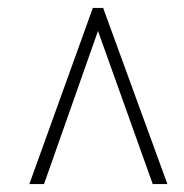

<svg xmlns="http://www.w3.org/2000/svg" viewBox="-20 -734 465 484"><path d="M54 -270 214 -714H240L402 -270H365L227 -656L91 -270Z"/></svg>

Font: Noto Serif ExtraCondensed ExtraLight
Style: Italic
Weight: 200
Width: 2
Italic angle: -12°
Designer: Monotype Design Team
Foundry: Monotype Imaging Inc.
Version: Version 2.014; ttfautohint (v1.8.4.7-5d5b)